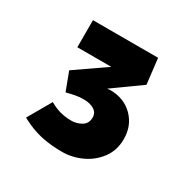

<svg xmlns="http://www.w3.org/2000/svg" viewBox="-98 -880 551 559"><g transform="rotate(30 178.0 -600.5)"><path d="M177 -412Q149 -412 125 -415.5Q101 -419 79.5 -426.5Q58 -434 36 -446L81 -524Q100 -513 118 -508.5Q136 -504 153 -504Q173 -504 188.5 -513.5Q204 -523 204 -543Q204 -559 190.5 -567.5Q177 -576 155 -576Q141 -576 127.5 -573.5Q114 -571 99 -567L76 -628L219 -727L227 -698H63V-789H282L292 -704L172 -618L166 -625Q175 -630 187.5 -634Q200 -638 208 -638Q255 -638 284.5 -608.5Q314 -579 314 -534Q314 -496 293.5 -468.5Q273 -441 241.5 -426.5Q210 -412 177 -412Z"/></g></svg>

Font: Lexend Mega
Style: Bold
Weight: 700
Version: Version 1.007